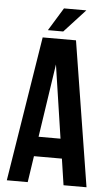

<svg xmlns="http://www.w3.org/2000/svg" viewBox="-58 -886 523 924"><g transform="rotate(5 203.5 -424.0)"><path d="M396 0H285L266 -127H131L112 0H11L123 -700H284ZM145 -222H251L198 -576ZM321 -848 219 -737H145L213 -848Z"/></g></svg>

Font: BebasNeueW03-Regular
Style: Regular
Weight: 400
Designer: Ryoichi Tsunekawa
Foundry: Ryoichi Tsunekawa
Version: Version 1.30